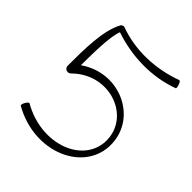

<svg xmlns="http://www.w3.org/2000/svg" viewBox="-209 -927 1070 1070"><g transform="rotate(45 325.5 -392.0)"><path d="M145 -769C95 -682 95 -526 95 -400C95 -386 106 -375 120 -375C127 -375 133 -378 138 -382C290 -535 536 -452 543 -266C549 -77 302 19 92 -102C89 -104 80 -96 73 -84C66 -72 64 -61 67 -58C304 78 585 -45 577 -267C570 -472 326 -581 145 -454C146 -548 146 -679 169 -738C312 -690 467 -685 609 -737C613 -738 612 -750 607 -763C603 -776 596 -785 591 -783C454 -733 303 -726 166 -776C162 -778 158 -777 155 -775C151 -774 147 -772 145 -769Z"/></g></svg>

Font: Nupuram Thin
Style: Regular
Weight: 100
Designer: Santhosh Thottingal (santhosh.thottingal@gmail.com)
Foundry: SMC
Version: Version 1.000